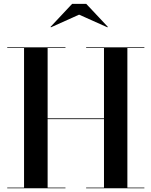

<svg xmlns="http://www.w3.org/2000/svg" viewBox="-20 -1002 806 1022"><path d="M401 -924 552 -856.5 554 -859 439 -981.5H364L249 -859L251 -856.5ZM18.5 -3.5V0H328.5V-3.5H233.5V-368H533.5V-3.5H438.5V0H748.5V-3.5H658V-746.5H748.5V-750H438.5V-746.5H533.5V-372H233.5V-746.5H328.5V-750H18.5V-746.5H108V-3.5Z"/></svg>

Font: Bodoni* 48pt Medium
Style: Regular
Weight: 500
Version: Version 2.3